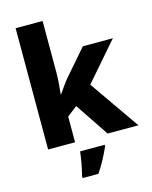

<svg xmlns="http://www.w3.org/2000/svg" viewBox="-141 -850 919 1162"><g transform="rotate(-15 319.0 -269.5)"><path d="M241 -439V-760H72V0H241V-161L304 -210L445 0H638L420 -313L625 -549H437L297 -388C276 -363 253 -329 235 -303H232C237 -346 241 -396 241 -439ZM410 71V61H256C252 102 240 167 229 208V221H328C364 168 388 120 410 71Z"/></g></svg>

Font: Noto Sans Arabic UI XBd
Style: Regular
Weight: 800
Designer: Monotype Design Team, Nadine Chahine and Nizar Qandah
Foundry: Monotype Imaging Inc.
Version: Version 2.010